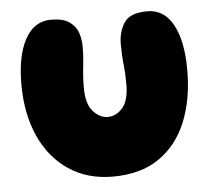

<svg xmlns="http://www.w3.org/2000/svg" viewBox="-41 -514 619 558"><g transform="rotate(-5 268.5 -235.0)"><path d="M267 0Q193 0 138.5 -36.5Q84 -73 54.5 -138.5Q25 -204 25 -290Q25 -374 51.5 -422Q78 -470 127 -470Q162 -470 180.5 -457Q199 -444 205.5 -424.5Q212 -405 212 -383Q212 -355 208.5 -326Q205 -297 205 -264Q205 -217 224.5 -195.5Q244 -174 267 -174Q292 -174 310.5 -195.5Q329 -217 329 -264Q329 -297 326 -323Q323 -349 323 -382Q323 -417 340 -443.5Q357 -470 408 -470Q457 -470 483 -422Q509 -374 509 -290Q509 -204 482 -138.5Q455 -73 401.5 -36.5Q348 0 267 0Z"/></g></svg>

Font: Cherry Bomb One
Style: Regular
Weight: 400
Designer: satsuyako
Foundry: satsuyako
Version: Version 4.100; ttfautohint (v1.8.3)